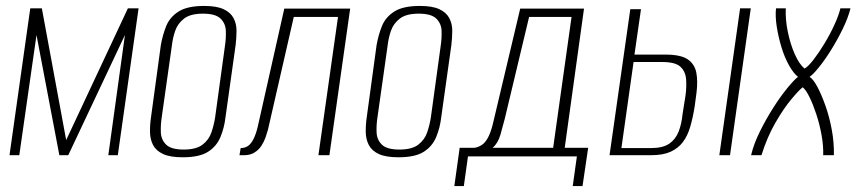

<svg xmlns="http://www.w3.org/2000/svg" viewBox="-20 -523 2886 647"><path d="M12 0 82 -495H121L203 -51L411 -495H447L377 0H345L401 -405L210 0H180L103 -405L45 0Z M596 7Q553 7 529.5 -4Q506 -15 496 -34Q486 -53 485.5 -77.5Q485 -102 489 -129L522 -371Q528 -405 540 -435Q552 -465 581.5 -484Q611 -503 668 -503Q710 -503 733.5 -492Q757 -481 767 -462Q777 -443 777 -420Q777 -397 774 -371L740 -129Q736 -93 723 -61.5Q710 -30 681 -11.5Q652 7 596 7ZM599 -19Q641 -19 662.5 -35.5Q684 -52 692.5 -77Q701 -102 705 -128L738 -368Q742 -395 741 -419.5Q740 -444 723 -460.5Q706 -477 664 -477Q622 -477 600.5 -460.5Q579 -444 570.5 -419.5Q562 -395 559 -368L525 -128Q521 -102 522 -77Q523 -52 540 -35.5Q557 -19 599 -19Z M787 0 791 -24Q805 -24 815.5 -31Q826 -38 834.5 -55Q843 -72 849 -98L938 -494H1160L1090 0H1053L1119 -466H970L883 -86Q880 -75 875 -60.5Q870 -46 861 -32Q852 -18 837.5 -9Q823 0 803 0Z M1323 7Q1280 7 1256.5 -4Q1233 -15 1223 -34Q1213 -53 1212.5 -77.5Q1212 -102 1216 -129L1249 -371Q1255 -405 1267 -435Q1279 -465 1308.5 -484Q1338 -503 1395 -503Q1437 -503 1460.5 -492Q1484 -481 1494 -462Q1504 -443 1504 -420Q1504 -397 1501 -371L1467 -129Q1463 -93 1450 -61.5Q1437 -30 1408 -11.5Q1379 7 1323 7ZM1326 -19Q1368 -19 1389.5 -35.5Q1411 -52 1419.5 -77Q1428 -102 1432 -128L1465 -368Q1469 -395 1468 -419.5Q1467 -444 1450 -460.5Q1433 -477 1391 -477Q1349 -477 1327.5 -460.5Q1306 -444 1297.5 -419.5Q1289 -395 1286 -368L1252 -128Q1248 -102 1249 -77Q1250 -52 1267 -35.5Q1284 -19 1326 -19Z M1511 104 1529 -25H1579Q1592 -27 1603.5 -34.5Q1615 -42 1624 -58.5Q1633 -75 1640 -102L1733 -494H1948L1883 -25H1962L1943 104H1910L1924 4H1557L1543 104ZM1640 -25H1844L1906 -466H1763L1681 -123Q1675 -99 1666.5 -69.5Q1658 -40 1640 -25Z M2034 0 2104 -492H2140L2118 -339H2223Q2274 -339 2297.5 -323Q2321 -307 2326.5 -278Q2332 -249 2327 -210L2321 -165Q2315 -127 2306 -96Q2297 -65 2281 -44Q2265 -23 2239.5 -11.5Q2214 0 2174 0ZM2074 -24H2173Q2214 -24 2235.5 -39Q2257 -54 2267 -80Q2277 -106 2280 -138L2290 -201Q2294 -230 2292 -256Q2290 -282 2273 -298Q2256 -314 2212 -314H2115ZM2404 0 2474 -495H2510L2440 0Z M2511 0Q2520 -38 2540.5 -79.5Q2561 -121 2585.5 -159.5Q2610 -198 2633 -226Q2656 -254 2669 -264Q2654 -276 2639 -302.5Q2624 -329 2613.5 -363.5Q2603 -398 2597.5 -433Q2592 -468 2595 -495H2628Q2626 -459 2634.5 -417Q2643 -375 2658 -341Q2673 -307 2691 -292Q2703 -298 2721.5 -322Q2740 -346 2759 -377.5Q2778 -409 2792.5 -441Q2807 -473 2812 -495H2846Q2838 -463 2820 -426Q2802 -389 2780.5 -354.5Q2759 -320 2739 -295.5Q2719 -271 2708 -264Q2720 -257 2734 -231Q2748 -205 2761.5 -167Q2775 -129 2783 -85.5Q2791 -42 2790 0H2754Q2755 -32 2748.5 -68Q2742 -104 2731 -137.5Q2720 -171 2708 -195.5Q2696 -220 2685 -229Q2673 -220 2647 -189Q2621 -158 2593 -109.5Q2565 -61 2546 0Z"/></svg>

Font: Alumni Sans ExtraLight
Style: Italic
Weight: 250
Italic angle: -8°
Version: Version 1.016